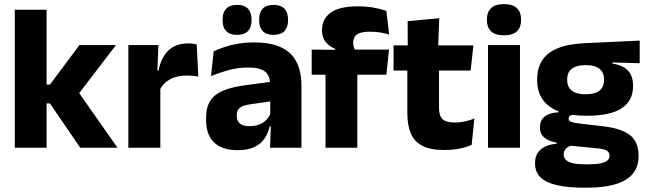

<svg xmlns="http://www.w3.org/2000/svg" viewBox="-20 -707 3091 919"><path d="M364 0 219 -212.1H179.2V-302.1H219.2L360.2 -491.4H535.3L348.4 -247.3V-276.5L542.4 0ZM50.9 0V-660.3H203V0Z M744.4 -276 702.5 -368.9H738.7Q750.4 -430 785.2 -464.6Q819.9 -499.3 883.3 -499.3Q894.4 -499.3 903.7 -497.9Q913.1 -496.5 921.5 -494.6L929.2 -340.2Q918.6 -342.8 904.5 -344.2Q890.4 -345.6 876 -345.6Q827 -345.6 793.6 -327.3Q760.2 -309 744.4 -276ZM594.4 0V-491.4H738.3L732 -334.7L747.4 -332.5V0Z M1272.4 0 1277.1 -123 1273.6 -130.7V-284L1272.7 -303.9Q1272.7 -345.1 1248.5 -364.5Q1224.3 -383.8 1167.8 -383.8Q1118.3 -383.8 1073.8 -371.4Q1029.3 -359 990 -342.8L1002.8 -461.4Q1026.3 -472.5 1055.7 -482.3Q1085.2 -492.1 1120.6 -498Q1155.9 -504 1196.4 -504Q1261 -504 1304.6 -489Q1348.1 -474 1374 -446.4Q1400 -418.8 1411.4 -380.6Q1422.9 -342.5 1422.9 -296.4V0ZM1116 11.7Q1042.4 11.7 1004.5 -25.4Q966.5 -62.6 966.5 -131V-144.3Q966.5 -217.1 1011.1 -251.7Q1055.8 -286.3 1153.3 -299L1285.3 -316.5L1294.3 -224.6L1177.3 -207.7Q1141.8 -202.8 1127.5 -190.8Q1113.1 -178.8 1113.1 -155.4V-151.8Q1113.1 -129.5 1127.6 -116.4Q1142.1 -103.2 1174.1 -103.2Q1202 -103.2 1222.1 -111.5Q1242.3 -119.8 1255.4 -133.8Q1268.6 -147.7 1275.1 -164.4L1296.6 -102.7H1271.3Q1263.6 -70.3 1246.7 -44.5Q1229.8 -18.6 1198.4 -3.5Q1167.1 11.7 1116 11.7ZM1114.3 -540.1Q1079.7 -540.1 1062.5 -558.4Q1045.3 -576.7 1045.3 -609.7V-613.5Q1045.3 -646.9 1062.5 -665.3Q1079.7 -683.6 1114.3 -683.6Q1149.9 -683.6 1167 -665.3Q1184.1 -646.9 1184.1 -613.5V-609.7Q1184.1 -576.7 1167 -558.4Q1149.9 -540.1 1114.3 -540.1ZM1289.3 -540.1Q1254.2 -540.1 1237.3 -558.4Q1220.3 -576.7 1220.3 -609.7V-613.5Q1220.3 -646.9 1237.3 -665.3Q1254.2 -683.6 1289.3 -683.6Q1324.1 -683.6 1341.4 -665.3Q1358.7 -646.9 1358.7 -613.5V-609.7Q1358.7 -576.7 1341.4 -558.4Q1324.1 -540.1 1289.3 -540.1Z M1693.7 -676.7Q1734.1 -676.7 1768.8 -670.4Q1803.6 -664 1829.3 -655.1L1842.6 -542.2Q1822.3 -547.7 1799.9 -551.5Q1777.6 -555.3 1751.1 -555.3Q1719.4 -555.3 1701.8 -548.7Q1684.2 -542.2 1677.4 -530.3Q1670.6 -518.4 1670.6 -502.1V-500.8Q1670.6 -489 1674.2 -479.4Q1677.9 -469.8 1683 -461.4L1584.2 -458V-473.3Q1558.1 -483.5 1539.7 -505.1Q1521.3 -526.7 1521.3 -560.8V-563.3Q1521.3 -616.9 1563.2 -646.8Q1605.2 -676.7 1693.7 -676.7ZM1538.1 0V-426.6H1690.3V0ZM1471.9 -349.2V-469.7L1603.8 -468.5L1661.9 -469.7H1842L1829.3 -349.2Z M2106.5 11Q2041 11 2002.2 -8.8Q1963.4 -28.6 1946.5 -68Q1929.7 -107.4 1929.7 -165.5V-440.1H2081.3V-189.9Q2081.3 -153.9 2097.7 -137.3Q2114 -120.6 2158.3 -120.6Q2183.1 -120.6 2207 -126.1Q2230.9 -131.6 2250.6 -139.8L2237.6 -13.6Q2212.2 -2.3 2178.9 4.4Q2145.7 11 2106.5 11ZM1863.6 -369.5V-489.6H2245.8L2232.7 -369.5ZM1931.7 -478.7 1931.2 -605.5 2082.5 -619.8 2077.1 -478.7Z M2315.8 0V-491.4H2468.8V0ZM2392.3 -538Q2349.7 -538 2330.1 -557.6Q2310.4 -577.3 2310.4 -610.9V-614.3Q2310.4 -648 2330.1 -667.6Q2349.7 -687.2 2392.3 -687.2Q2434.6 -687.2 2454.4 -667.6Q2474.2 -648 2474.2 -614.3V-610.9Q2474.2 -576.8 2454.4 -557.4Q2434.6 -538 2392.3 -538Z M2788.3 -152.9Q2669.9 -152.9 2610.6 -197.1Q2551.2 -241.2 2551.2 -320.6V-327.2Q2551.2 -381.2 2575.3 -418.4Q2599.4 -455.6 2650 -476.2Q2700.6 -496.7 2779.5 -500.3L3041.9 -512.6V-404.4L2911.4 -408V-402.8Q2945 -397.4 2966.8 -384.3Q2988.7 -371.1 2999.4 -349.7Q3010.1 -328.3 3010.1 -297.7V-294Q3010.1 -225.3 2955.9 -189.1Q2901.7 -152.9 2788.3 -152.9ZM2780.8 79.5H2796.1Q2831.9 79.5 2854.1 75.1Q2876.3 70.6 2886.8 61.6Q2897.4 52.6 2897.4 39.2V38Q2897.4 20.5 2882.7 13Q2868 5.5 2838.5 2.9L2693.3 -11.3L2726.8 -13.4Q2712.2 -10.8 2701.3 -5Q2690.4 0.8 2684.3 9.9Q2678.2 19 2678.2 31.9V32.9Q2678.2 48.2 2689.1 58.7Q2700 69.2 2722.8 74.4Q2745.5 79.5 2780.8 79.5ZM2773.4 191.3Q2699.3 191.3 2647.2 179.7Q2595.1 168.1 2568 142.6Q2540.9 117 2540.9 75.2V73.2Q2540.9 44.7 2553.5 25.2Q2566.1 5.7 2589.5 -5.4Q2613 -16.4 2644.7 -19V-24Q2606.1 -31.2 2585.2 -48.6Q2564.3 -66 2564.3 -97.4V-98.2Q2564.3 -120.7 2574.7 -136Q2585.1 -151.3 2605.2 -159.8Q2625.2 -168.2 2654 -169.3V-186.2L2767.1 -157.7L2733.8 -158.2Q2716.5 -158 2709.2 -153.5Q2702 -148.9 2702 -140.1V-139.6Q2702 -128.4 2713.7 -123.8Q2725.4 -119.1 2751.8 -116L2868.4 -102.3Q2953.6 -92.4 2995 -60.5Q3036.4 -28.6 3036.4 38.3V41.5Q3036.4 92.7 3007.7 125.8Q2979.1 159 2924.7 175.1Q2870.3 191.3 2792.7 191.3ZM2783.3 -255.9Q2813.1 -255.9 2832.4 -263.6Q2851.7 -271.4 2861.4 -286.6Q2871.1 -301.8 2871.1 -323.5V-327.8Q2871.1 -349.4 2861.4 -364.4Q2851.8 -379.5 2832.7 -387.3Q2813.5 -395.2 2783.7 -395.2H2783Q2752.6 -395.2 2733.1 -387.1Q2713.5 -379 2704.2 -364.1Q2694.9 -349.1 2694.9 -327.7V-323.5Q2694.9 -301.8 2704.6 -286.6Q2714.3 -271.4 2733.9 -263.6Q2753.5 -255.9 2783.3 -255.9Z"/></svg>

Font: Anek Gujarati Medium
Style: Regular
Weight: 500
Designer: Mrunmayee Ghaisas (Gujarati), Yesha Goshar (Latin)
Foundry: Ek Type
Version: Version 1.003